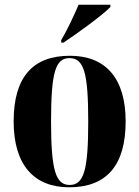

<svg xmlns="http://www.w3.org/2000/svg" viewBox="-20 -786 592 816"><path d="M240 -615V-605H250C309 -644 415 -721 449 -756V-766H314C295 -721 265 -657 240 -615ZM274 10C432 10 514 -82 514 -270C514 -458 425 -549 277 -549C119 -549 38 -458 38 -270C38 -82 127 10 274 10ZM276 0C217 0 197 -61 197 -270C197 -479 216 -539 275 -539C336 -539 355 -479 355 -270C355 -61 336 0 276 0Z"/></svg>

Font: Noto Serif Display Condensed ExtraBold
Style: Regular
Weight: 800
Width: 3
Designer: Monotype Design Team
Foundry: Monotype Imaging Inc.
Version: Version 2.009